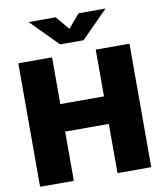

<svg xmlns="http://www.w3.org/2000/svg" viewBox="-100 -1034 946 1114"><g transform="rotate(-10 372.5 -476.5)"><path d="M44.9 0V-727.5H243.7V-452.1H501V-727.5H699.7V0H501V-290H243.7V0ZM305.2 -952.6 371.6 -872.6 439.5 -952.6H596.2V-950.2L440.9 -793.5H302.7L147.9 -950.2V-952.6Z"/></g></svg>

Font: Inter 18pt Black
Style: Regular
Weight: 900
Designer: Rasmus Andersson
Foundry: rsms
Version: Version 4.001;git-66647c0bb